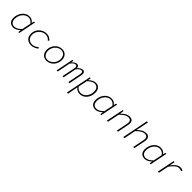

<svg xmlns="http://www.w3.org/2000/svg" viewBox="519 -2732 4961 4961"><g transform="rotate(45 3000.0 -251.0)"><path d="M231 12Q156 12 109 -34.5Q62 -81 62 -171Q62 -235 82.5 -292.5Q103 -350 139 -395Q175 -440 224 -466Q273 -492 330 -492Q383 -492 423.5 -470.5Q464 -449 485 -414H489L508 -480H542L446 0H411L422 -77H418Q379 -38 330 -13Q281 12 231 12ZM239 -24Q285 -24 334.5 -51.5Q384 -79 430 -129L480 -369Q449 -416 411 -436Q373 -456 331 -456Q283 -456 241.5 -432.5Q200 -409 169 -370Q138 -331 121 -281Q104 -231 104 -179Q104 -100 140.5 -62Q177 -24 239 -24Z M887 12Q824 12 775.5 -12Q727 -36 699 -83Q671 -130 671 -201Q671 -266 695 -319.5Q719 -373 759.5 -411.5Q800 -450 851.5 -471Q903 -492 959 -492Q1021 -492 1066 -467Q1111 -442 1136 -407L1107 -382Q1079 -419 1042 -437.5Q1005 -456 949 -456Q906 -456 864 -436.5Q822 -417 787.5 -383Q753 -349 732.5 -304.5Q712 -260 712 -207Q712 -116 762 -70Q812 -24 892 -24Q937 -24 982 -44.5Q1027 -65 1063 -98L1085 -69Q1046 -33 992.5 -10.5Q939 12 887 12Z M1447 12Q1386 12 1342.5 -14.5Q1299 -41 1276 -88Q1253 -135 1253 -196Q1253 -258 1275 -312Q1297 -366 1335 -406.5Q1373 -447 1422.5 -469.5Q1472 -492 1527 -492Q1588 -492 1631.5 -465.5Q1675 -439 1698 -392Q1721 -345 1721 -284Q1721 -223 1699 -168.5Q1677 -114 1639.5 -74Q1602 -34 1552.5 -11Q1503 12 1447 12ZM1450 -24Q1496 -24 1537 -44.5Q1578 -65 1610.5 -100Q1643 -135 1661.5 -181Q1680 -227 1680 -279Q1680 -359 1639 -407.5Q1598 -456 1524 -456Q1479 -456 1437.5 -436Q1396 -416 1364 -381Q1332 -346 1313.5 -299.5Q1295 -253 1295 -202Q1295 -121 1335.5 -72.5Q1376 -24 1450 -24Z M1812 0 1908 -480H1941L1932 -413H1935Q1968 -453 2001 -472.5Q2034 -492 2068 -492Q2102 -492 2121.5 -472.5Q2141 -453 2141 -407L2129 -394Q2173 -449 2211 -470.5Q2249 -492 2282 -492Q2317 -492 2336.5 -472.5Q2356 -453 2356 -409Q2356 -397 2355 -384.5Q2354 -372 2350 -352L2280 0H2239L2309 -351Q2311 -365 2312.5 -376.5Q2314 -388 2314 -398Q2314 -428 2302.5 -441.5Q2291 -455 2268 -455Q2234 -455 2202.5 -431Q2171 -407 2138 -359L2066 0H2025L2096 -351Q2099 -365 2100 -376.5Q2101 -388 2101 -398Q2101 -428 2089 -441.5Q2077 -455 2054 -455Q2020 -455 1989.5 -431Q1959 -407 1924 -359L1853 0Z M2404 217 2544 -480H2579L2566 -401H2570Q2609 -437 2657 -464.5Q2705 -492 2759 -492Q2835 -492 2881.5 -442.5Q2928 -393 2928 -300Q2928 -213 2894 -142Q2860 -71 2800 -29.5Q2740 12 2660 12Q2610 12 2569.5 -10Q2529 -32 2503 -65H2500L2479 43L2446 217ZM2660 -24Q2710 -24 2751 -45.5Q2792 -67 2822 -104.5Q2852 -142 2869 -190.5Q2886 -239 2886 -293Q2886 -374 2849 -415Q2812 -456 2750 -456Q2707 -456 2656 -427.5Q2605 -399 2560 -355L2510 -107Q2543 -61 2581 -42.5Q2619 -24 2660 -24Z M3231 12Q3156 12 3109 -34.5Q3062 -81 3062 -171Q3062 -235 3082.5 -292.5Q3103 -350 3139 -395Q3175 -440 3224 -466Q3273 -492 3330 -492Q3383 -492 3423.5 -470.5Q3464 -449 3485 -414H3489L3508 -480H3542L3446 0H3411L3422 -77H3418Q3379 -38 3330 -13Q3281 12 3231 12ZM3239 -24Q3285 -24 3334.5 -51.5Q3384 -79 3430 -129L3480 -369Q3449 -416 3411 -436Q3373 -456 3331 -456Q3283 -456 3241.5 -432.5Q3200 -409 3169 -370Q3138 -331 3121 -281Q3104 -231 3104 -179Q3104 -100 3140.5 -62Q3177 -24 3239 -24Z M3648 0 3744 -480H3778L3762 -373H3766Q3798 -404 3833.5 -431.5Q3869 -459 3909.5 -475.5Q3950 -492 3998 -492Q4064 -492 4092.5 -459Q4121 -426 4121 -375Q4121 -352 4118.5 -332.5Q4116 -313 4111 -292L4053 0H4012L4070 -288Q4075 -310 4077.5 -328.5Q4080 -347 4080 -367Q4080 -409 4056 -432Q4032 -455 3987 -455Q3928 -455 3870.5 -419.5Q3813 -384 3754 -321L3689 0Z M4248 0 4391 -719H4432L4373 -424L4361 -374H4365Q4398 -405 4433.5 -432Q4469 -459 4509.5 -475.5Q4550 -492 4598 -492Q4664 -492 4692.5 -459Q4721 -426 4721 -375Q4721 -352 4718.5 -332.5Q4716 -313 4711 -292L4653 0H4612L4670 -288Q4675 -310 4677.5 -328.5Q4680 -347 4680 -367Q4680 -409 4656 -432Q4632 -455 4587 -455Q4528 -455 4470.5 -419.5Q4413 -384 4354 -321L4289 0Z M5031 12Q4956 12 4909 -34.5Q4862 -81 4862 -171Q4862 -235 4882.5 -292.5Q4903 -350 4939 -395Q4975 -440 5024 -466Q5073 -492 5130 -492Q5183 -492 5223.5 -470.5Q5264 -449 5285 -414H5289L5308 -480H5342L5246 0H5211L5222 -77H5218Q5179 -38 5130 -13Q5081 12 5031 12ZM5039 -24Q5085 -24 5134.5 -51.5Q5184 -79 5230 -129L5280 -369Q5249 -416 5211 -436Q5173 -456 5131 -456Q5083 -456 5041.5 -432.5Q5000 -409 4969 -370Q4938 -331 4921 -281Q4904 -231 4904 -179Q4904 -100 4940.5 -62Q4977 -24 5039 -24Z M5511 0 5607 -480H5642L5617 -338H5621Q5649 -377 5684 -412Q5719 -447 5760 -469.5Q5801 -492 5846 -492Q5878 -492 5902 -485Q5926 -478 5944 -465L5924 -430Q5905 -443 5885.5 -448Q5866 -453 5840 -453Q5780 -453 5720.5 -402.5Q5661 -352 5607 -273L5552 0Z"/></g></svg>

Font: Source Code Pro ExtraLight Light
Style: Italic
Weight: 300
Italic angle: -11°
Monospace: yes
Version: Version 1.016;hotconv 1.0.116;makeotfexe 2.5.65601